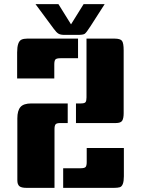

<svg xmlns="http://www.w3.org/2000/svg" viewBox="-20 -910 683 930"><path d="M308 -314H272Q254 -314 249 -307.5Q244 -301 244 -285V0H109Q83 0 73.5 -8.5Q64 -17 64 -37V-337Q64 -374 79 -391.5Q94 -409 132 -409H308ZM580 -193V-56Q580 -9 560 -3Q550 0 531 0H286V-95H369Q390 -95 395 -101.5Q400 -108 400 -125V-193ZM358 -628H274Q253 -628 248 -621.5Q243 -615 243 -598V-530H63V-656Q63 -708 84 -718Q95 -723 112 -723H358ZM399 -723H534Q563 -723 571 -712Q579 -701 579 -666V-362Q579 -337 572 -325.5Q565 -314 541 -314H348V-409H372Q390 -409 394.5 -415.5Q399 -422 399 -438ZM356 -741H292Q273 -741 263 -747Q253 -753 240 -771L152 -890H263L324 -792L385 -890H487L419 -784Q398 -751 390 -746Q382 -741 356 -741Z"/></svg>

Font: Keania One
Style: Regular
Weight: 400
Designer: Julia Petretta
Foundry: Julia Petretta
Version: Version 1.003